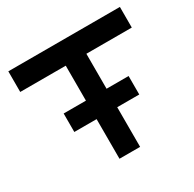

<svg xmlns="http://www.w3.org/2000/svg" viewBox="-154 -862 1033 1024"><g transform="rotate(-30 363.0 -350.0)"><path d="M562.5 -244.1H426.8V0H299.8V-244.1H162.6V-357.9H299.8V-573.2H19.5V-700.2H706.5V-573.2H426.8V-357.9H562.5Z"/></g></svg>

Font: Audiowide
Style: Regular
Weight: 400
Version: Version 1.003